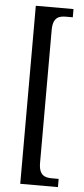

<svg xmlns="http://www.w3.org/2000/svg" viewBox="-60 -793 416 954"><g transform="rotate(5 148.0 -316.0)"><path d="M79 128H267V87H233C198 87 168 78 168 15V-647C168 -710 198 -719 233 -719H267V-760H79Z"/></g></svg>

Font: Noto Serif Armenian ExtraCondensed
Style: Regular
Weight: 400
Width: 2
Designer: Monotype Design Team
Foundry: Monotype Imaging Inc.
Version: Version 2.008